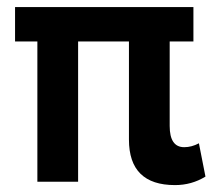

<svg xmlns="http://www.w3.org/2000/svg" viewBox="-20 -513 616 542"><path d="M474 9.5Q344 9.5 344 -119V-396H200.5V0H85.5V-396H22.5V-493H526V-396H459V-157.5Q459 -97.5 500 -97.5Q521 -97.5 541.5 -108.5L560 -14.5Q521 9.5 474 9.5Z"/></svg>

Font: Acari Sans Neue
Style: Bold
Weight: 700
Designer: Alfredo Marco Pradil (font), Cristiano Sobral (main changes)
Foundry: Hanken Design Co. (font), Cristiano Sobral (main changes)
Version: Version 2.459;March 19, 2022;FontCreator 14.0.0.2808 64-bit;